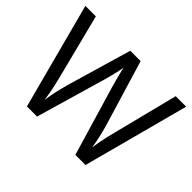

<svg xmlns="http://www.w3.org/2000/svg" viewBox="-145 -967 1219 1219"><g transform="rotate(45 465.0 -357.0)"><path d="M917 -714 727 0H636L497 -468Q491 -489 485 -511Q479 -533 474 -553Q469 -573 465.5 -587.5Q462 -602 461 -609Q460 -602 457.5 -587.5Q455 -573 450 -553Q445 -533 439.5 -510.5Q434 -488 427 -465L292 0H201L12 -714H106L217 -278Q223 -255 228 -232.5Q233 -210 237.5 -188.5Q242 -167 245 -147Q248 -127 251 -108Q254 -128 257.5 -149Q261 -170 266 -192.5Q271 -215 277 -238Q283 -261 289 -283L415 -714H508L639 -280Q646 -257 652 -233.5Q658 -210 663 -188Q668 -166 671.5 -145.5Q675 -125 678 -108Q681 -133 686 -160.5Q691 -188 698 -218Q705 -248 713 -279L823 -714Z"/></g></svg>

Font: hexltelugu05
Style: Book
Weight: 400
Designer: Jelle Bosma - Monotype Design Team
Foundry: Monotype Imaging Inc.
Version: Version 2.003